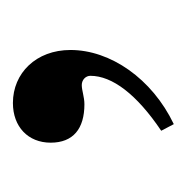

<svg xmlns="http://www.w3.org/2000/svg" viewBox="-16 -126 283 290"><g transform="rotate(-90 125.0 19.5)"><path d="M83 141C152 108 195 45 195 -15C195 -67 160 -102 115 -102C79 -102 55 -79 55 -45C55 -11 76 6 113 6C124 6 134 2 142 2C150 2 156 8 156 15C156 48 128 85 73 122Z"/></g></svg>

Font: STIX Math
Style: Regular
Weight: 400
Designer: MicroPress Inc., with final additions and corrections provided by Coen Hoffman, Elsevier (retired)
Version: Version 1.1.0